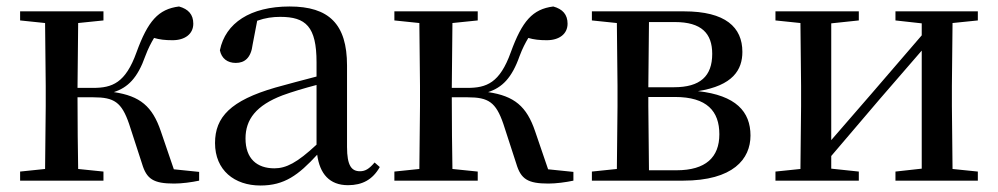

<svg xmlns="http://www.w3.org/2000/svg" viewBox="-20 -557 3077 592"><path d="M418 -52C432 -5 453 9 517 9C540 9 571 5 594 0V-27L516 -35L476 -152C450 -229 412 -261 331 -273C374 -287 404 -316 428 -384C437 -408 446 -425 455 -440C472 -435 489 -433 512 -433C550 -433 576 -452 576 -484C576 -512 561 -529 532 -537C468 -529 436 -492 401 -396C367 -301 326 -286 267 -286H219L221 -486L299 -494V-522H42V-494L119 -486L121 -292V-230L119 -36L42 -28V0H299V-28L221 -36C220 -92 219 -178 219 -257H268C332 -257 355 -242 378 -175Z M1053 14C1097 14 1129 -3 1151 -42L1135 -56C1118 -36 1106 -29 1090 -29C1064 -29 1050 -46 1050 -104V-355C1050 -483 994 -537 873 -537C752 -537 675 -486 658 -402C663 -377 681 -363 707 -363C734 -363 754 -378 759 -420L773 -493C798 -502 821 -505 844 -505C923 -505 956 -475 956 -365V-321C914 -310 868 -298 829 -287C691 -247 643 -196 643 -116C643 -32 703 15 783 15C857 15 900 -17 958 -80C966 -21 996 14 1053 14ZM956 -111C896 -55 862 -38 826 -38C772 -38 737 -68 737 -130C737 -189 770 -232 851 -263C881 -274 918 -285 956 -295Z M1572 -52C1586 -5 1607 9 1671 9C1694 9 1725 5 1748 0V-27L1670 -35L1630 -152C1604 -229 1566 -261 1485 -273C1528 -287 1558 -316 1582 -384C1591 -408 1600 -425 1609 -440C1626 -435 1643 -433 1666 -433C1704 -433 1730 -452 1730 -484C1730 -512 1715 -529 1686 -537C1622 -529 1590 -492 1555 -396C1521 -301 1480 -286 1421 -286H1373L1375 -486L1453 -494V-522H1196V-494L1273 -486L1275 -292V-230L1273 -36L1196 -28V0H1453V-28L1375 -36C1374 -92 1373 -178 1373 -257H1422C1486 -257 1509 -242 1532 -175Z M1881 0H2086C2241 0 2294 -67 2294 -139C2294 -213 2249 -263 2132 -276C2240 -293 2269 -342 2269 -397C2269 -473 2217 -522 2089 -522H1805V-494L1882 -486L1884 -292V-230L1882 -36L1805 -28V0ZM1981 -489H2061C2143 -489 2176 -454 2176 -391C2176 -322 2139 -288 2058 -288H1979ZM1979 -258H2061C2160 -258 2198 -214 2198 -143C2198 -72 2156 -32 2066 -32H1981L1979 -230Z M2741 -494 2822 -485V-448L2667 -268L2543 -125V-485L2628 -494V-522H2371V-494L2448 -486L2450 -292V-230L2448 -36L2371 -28V0H2628V-28L2543 -37V-76L2693 -252L2822 -401V-37L2741 -28V0H2995V-28L2917 -36L2915 -230V-292L2917 -486L2995 -494V-522H2741Z"/></svg>

Font: Source Han Serif CN Medium
Style: Regular
Weight: 500
Designer: Ryoko NISHIZUKA 西塚涼子 (kana & ideographs); Frank Grießhammer (Latin, Greek & Cyrillic); Wenlong ZHANG 张文龙 (bopomofo); San
Foundry: Adobe
Version: Version 2.002;hotconv 1.1.0;makeotfexe 2.6.0